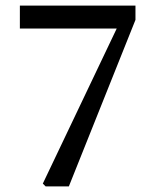

<svg xmlns="http://www.w3.org/2000/svg" viewBox="-20 -666 540 686"><path d="M133 -10 397 -564H51V-646H464V-595L226 0H143Z"/></svg>

Font: Source Serif Pro
Style: Regular
Weight: 400
Designer: Frank Grießhammer
Foundry: Adobe Systems Incorporated
Version: Version 2.000;PS 1.000;hotconv 16.6.51;makeotf.lib2.5.65220